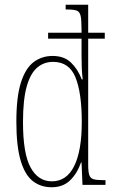

<svg xmlns="http://www.w3.org/2000/svg" viewBox="-20 -780 479 810"><path d="M198 10Q152 10 118.5 -16Q85 -42 67 -103Q49 -164 49 -267Q49 -372 68.5 -432.5Q88 -493 122.5 -518.5Q157 -544 202 -544Q250 -544 279 -516.5Q308 -489 325 -445H329Q326 -468 325 -493Q324 -518 324 -544V-617H183V-642H324V-656Q324 -696 320 -713.5Q316 -731 303 -735.5Q290 -740 262 -740H257V-760H352V-642H422V-617H352V-86Q352 -56 356.5 -42Q361 -28 374.5 -24Q388 -20 415 -20H425V0H328L324 -95H322Q305 -47 275 -18.5Q245 10 198 10ZM199 -15Q261 -15 293 -79.5Q325 -144 325 -265Q325 -388 298.5 -453.5Q272 -519 204 -519Q165 -519 136.5 -494.5Q108 -470 92.5 -414.5Q77 -359 77 -265Q77 -132 109 -73.5Q141 -15 199 -15Z"/></svg>

Font: Noto Serif Khmer ExtraCondensed Thin
Style: Regular
Weight: 100
Width: 2
Designer: Danh Hong and the Monotype Design Team
Foundry: Monotype Imaging Inc.
Version: Version 2.004; ttfautohint (v1.8.4.7-5d5b)